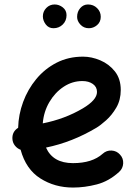

<svg xmlns="http://www.w3.org/2000/svg" viewBox="-20 -800 622 868"><path d="M518.6 -22.9Q472.2 19.5 417.5 33.7Q362.8 47.9 310.1 47.9Q227.5 47.9 162.4 6.6Q97.2 -34.7 73.2 -123Q58.1 -128.4 47.6 -141.6Q37.1 -154.8 36.1 -171.9Q34.2 -204.6 62 -222.2Q63.5 -281.7 84.5 -338.9Q105.5 -396 143.8 -442.4Q182.1 -488.8 235.6 -516.4Q289.1 -543.9 355.5 -543.9Q394 -543.9 433.3 -527.3Q472.7 -510.7 499.3 -477.3Q525.9 -443.8 525.9 -393.1Q525.9 -348.1 505.9 -313.7Q485.8 -279.3 459.7 -256.1Q433.6 -232.9 415.5 -222.2Q306.6 -157.2 188 -132.8Q219.2 -62.5 310.1 -62.5Q397 -62.5 444.3 -105Q461.4 -120.6 484.4 -119.4Q507.3 -118.2 522.5 -101.1Q538.1 -84.5 536.9 -61.3Q535.6 -38.1 518.6 -22.9ZM352.5 -433.6Q307.1 -433.6 268.1 -408Q229 -382.3 203.4 -338.9Q177.7 -295.4 173.3 -242.2Q222.7 -252 268.3 -269Q314 -286.1 354.5 -310.1Q418.5 -348.1 418.5 -384.3Q418.5 -407.2 399.7 -420.4Q380.9 -433.6 352.5 -433.6ZM435.5 -724.1Q435.5 -700.7 418.9 -686.5Q402.3 -672.4 381.8 -672.4Q358.9 -672.4 343.8 -688.5Q328.6 -704.6 328.6 -723.6Q328.6 -747.1 342.8 -763.4Q356.9 -779.8 377.9 -779.8Q402.3 -779.8 418.9 -763.4Q435.5 -747.1 435.5 -724.1ZM280.8 -731.4Q280.8 -706.1 263.7 -689.2Q246.6 -672.4 221.7 -672.4Q199.7 -672.4 186.8 -689.7Q173.8 -707 173.8 -726.1Q173.8 -748 189.2 -763.9Q204.6 -779.8 227.1 -779.8Q247.1 -779.8 263.9 -766.6Q280.8 -753.4 280.8 -731.4Z"/></svg>

Font: Mikhak SemiBold
Style: Regular
Weight: 600
Designer: Amin Abedi
Version: Version 3.3